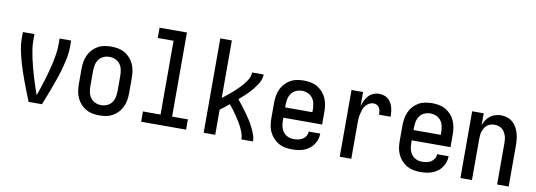

<svg xmlns="http://www.w3.org/2000/svg" viewBox="-57 -1100 4115 1473"><g transform="rotate(10 2000.0 -363.5)"><path d="M302 0H198Q183 -38 168 -76Q153 -114 139 -152Q125 -190 112 -229Q99 -268 88.5 -307.5Q78 -347 70 -387Q62 -427 62 -468V-520H152V-468Q152 -433 157.5 -398.5Q163 -364 170.5 -329.5Q178 -295 187 -261.5Q196 -228 206 -194.5Q216 -161 227 -128Q238 -95 250 -61Q262 -95 273 -128Q284 -161 294 -194.5Q304 -228 313 -261.5Q322 -295 329.5 -329.5Q337 -364 342.5 -398.5Q348 -433 348 -468V-520H438V-468Q438 -427 430 -387Q422 -347 411.5 -307.5Q401 -268 388 -229Q375 -190 361 -152Q347 -114 332 -76Q317 -38 302 0Z M750 8Q723 8 696 3Q669 -2 645.5 -15.5Q622 -29 603.5 -49.5Q585 -70 574 -94.5Q563 -119 558.5 -146Q554 -173 554 -200V-320Q554 -347 558.5 -374Q563 -401 574 -425.5Q585 -450 603.5 -470.5Q622 -491 645.5 -504.5Q669 -518 696 -523Q723 -528 750 -528Q777 -528 804 -523Q831 -518 854.5 -504.5Q878 -491 896.5 -470.5Q915 -450 926 -425.5Q937 -401 941.5 -374Q946 -347 946 -320V-200Q946 -173 941.5 -146Q937 -119 926 -94.5Q915 -70 896.5 -49.5Q878 -29 854.5 -15.5Q831 -2 804 3Q777 8 750 8ZM750 -72Q774 -72 796 -81.5Q818 -91 832 -110Q846 -129 851 -152.5Q856 -176 856 -200V-320Q856 -344 851 -367.5Q846 -391 832 -410Q818 -429 796 -438.5Q774 -448 750 -448Q726 -448 704 -438.5Q682 -429 668 -410Q654 -391 649 -367.5Q644 -344 644 -320V-200Q644 -176 649 -152.5Q654 -129 668 -110Q682 -91 704 -81.5Q726 -72 750 -72Z M1075 0V-80H1212V-655H1089V-735H1302V-80H1425V0Z M1562 0V-735H1652V-287Q1667 -299 1682.5 -311Q1698 -323 1713 -335.5Q1728 -348 1742.5 -361.5Q1757 -375 1770.5 -388.5Q1784 -402 1797 -417Q1810 -432 1821 -448Q1832 -464 1840 -482Q1848 -500 1848 -520H1938Q1938 -497 1929 -475Q1920 -453 1907 -434Q1894 -415 1879 -397Q1864 -379 1848 -362.5Q1832 -346 1814.5 -330.5Q1797 -315 1780 -300Q1798 -277 1816 -254Q1834 -231 1851 -207.5Q1868 -184 1883.5 -159.5Q1899 -135 1912 -109.5Q1925 -84 1935.5 -56.5Q1946 -29 1946 0H1856Q1856 -24 1848 -47Q1840 -70 1829.5 -91.5Q1819 -113 1806 -133.5Q1793 -154 1779.5 -174Q1766 -194 1751.5 -213.5Q1737 -233 1722 -251Q1705 -237 1687.5 -223Q1670 -209 1652 -195V0Z M2250 8Q2223 8 2196 3Q2169 -2 2145.5 -15.5Q2122 -29 2103.5 -49.5Q2085 -70 2073.5 -94.5Q2062 -119 2058 -146Q2054 -173 2054 -200V-320Q2054 -347 2058.5 -374Q2063 -401 2074 -425.5Q2085 -450 2103.5 -470.5Q2122 -491 2145.5 -504.5Q2169 -518 2196 -523Q2223 -528 2250 -528Q2277 -528 2304 -523Q2331 -518 2354.5 -504.5Q2378 -491 2396.5 -470.5Q2415 -450 2426 -425.5Q2437 -401 2441.5 -374Q2446 -347 2446 -320V-220H2144V-200Q2144 -176 2149 -153Q2154 -130 2168 -110.5Q2182 -91 2204 -81.5Q2226 -72 2250 -72Q2268 -72 2286 -75.5Q2304 -79 2319.5 -88.5Q2335 -98 2344.5 -114Q2354 -130 2354 -149H2444Q2444 -125 2436.5 -102.5Q2429 -80 2415.5 -61Q2402 -42 2383 -28Q2364 -14 2342 -6Q2320 2 2296.5 5Q2273 8 2250 8ZM2144 -300H2356V-320Q2356 -344 2351 -367.5Q2346 -391 2332 -410Q2318 -429 2296 -438.5Q2274 -448 2250 -448Q2226 -448 2204 -438.5Q2182 -429 2168 -410Q2154 -391 2149 -367.5Q2144 -344 2144 -320Z M2622 0V-520H2712V-410Q2718 -432 2728 -453Q2738 -474 2753.5 -491.5Q2769 -509 2790.5 -518.5Q2812 -528 2836 -528Q2854 -528 2872.5 -523Q2891 -518 2905.5 -506Q2920 -494 2929.5 -478Q2939 -462 2944 -444Q2949 -426 2951 -407.5Q2953 -389 2953 -370H2863Q2863 -384 2861 -397.5Q2859 -411 2852.5 -423Q2846 -435 2833.5 -441.5Q2821 -448 2807 -448Q2789 -448 2772.5 -439Q2756 -430 2745 -415.5Q2734 -401 2728 -383.5Q2722 -366 2718 -348Q2714 -330 2713 -312Q2712 -294 2712 -276V0Z M3250 8Q3223 8 3196 3Q3169 -2 3145.5 -15.5Q3122 -29 3103.5 -49.5Q3085 -70 3073.5 -94.5Q3062 -119 3058 -146Q3054 -173 3054 -200V-320Q3054 -347 3058.5 -374Q3063 -401 3074 -425.5Q3085 -450 3103.5 -470.5Q3122 -491 3145.5 -504.5Q3169 -518 3196 -523Q3223 -528 3250 -528Q3277 -528 3304 -523Q3331 -518 3354.5 -504.5Q3378 -491 3396.5 -470.5Q3415 -450 3426 -425.5Q3437 -401 3441.5 -374Q3446 -347 3446 -320V-220H3144V-200Q3144 -176 3149 -153Q3154 -130 3168 -110.5Q3182 -91 3204 -81.5Q3226 -72 3250 -72Q3268 -72 3286 -75.5Q3304 -79 3319.5 -88.5Q3335 -98 3344.5 -114Q3354 -130 3354 -149H3444Q3444 -125 3436.5 -102.5Q3429 -80 3415.5 -61Q3402 -42 3383 -28Q3364 -14 3342 -6Q3320 2 3296.5 5Q3273 8 3250 8ZM3144 -300H3356V-320Q3356 -344 3351 -367.5Q3346 -391 3332 -410Q3318 -429 3296 -438.5Q3274 -448 3250 -448Q3226 -448 3204 -438.5Q3182 -429 3168 -410Q3154 -391 3149 -367.5Q3144 -344 3144 -320Z M3562 0V-520H3652V-427Q3659 -448 3671.5 -467.5Q3684 -487 3702 -501Q3720 -515 3742 -521.5Q3764 -528 3787 -528Q3811 -528 3834.5 -520.5Q3858 -513 3876.5 -497Q3895 -481 3907 -460Q3919 -439 3926 -415.5Q3933 -392 3935.5 -368Q3938 -344 3938 -320V0H3848V-320Q3848 -335 3846.5 -350.5Q3845 -366 3840 -380.5Q3835 -395 3827 -408Q3819 -421 3807 -430.5Q3795 -440 3780 -444Q3765 -448 3750 -448Q3735 -448 3720 -444Q3705 -440 3693 -430.5Q3681 -421 3673 -408Q3665 -395 3660 -380.5Q3655 -366 3653.5 -350.5Q3652 -335 3652 -320V0Z"/></g></svg>

Font: Iosevka Term Curly Medium
Style: Regular
Weight: 500
Designer: Belleve Invis
Foundry: Belleve Invis
Version: Version 32.3.0